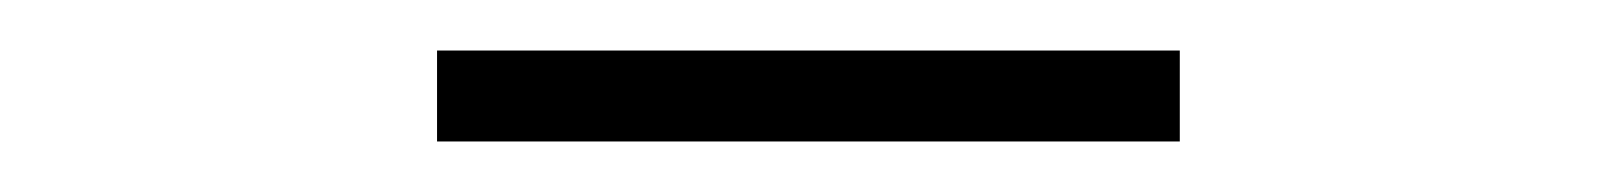

<svg xmlns="http://www.w3.org/2000/svg" viewBox="-20 -704 640 76"><path d="M153 -648H447V-684H153Z"/></svg>

Font: Montserrat Light
Style: Regular
Weight: 300
Designer: Julieta Ulanovsky
Foundry: Julieta Ulanovsky
Version: Version 7.200